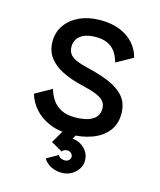

<svg xmlns="http://www.w3.org/2000/svg" viewBox="-107 -595 712 857"><g transform="rotate(15 249.0 -166.5)"><path d="M251 -517.6Q197.8 -517.6 156.5 -498.8Q115.2 -480 91.8 -447Q68.4 -414.1 68.4 -371.1Q68.4 -328.6 90.3 -298.3Q112.3 -268.1 153.1 -247.6Q193.8 -227.1 251 -213.9Q277.8 -207.5 298.3 -200.9Q318.8 -194.3 333 -185.8Q347.2 -177.2 354.2 -165.5Q361.3 -153.8 361.3 -137.2Q361.3 -115.2 349.1 -100.1Q336.9 -85 312.3 -76.9Q287.6 -68.8 251 -68.8Q214.4 -68.8 189.2 -81.5Q164.1 -94.2 148.7 -116.2Q133.3 -138.2 125.5 -166.5L48.8 -123.5Q58.6 -88.4 84.7 -57.9Q110.8 -27.3 152.8 -8.8Q194.8 9.8 251 9.8Q307.1 9.8 352.1 -7.1Q397 -23.9 423.1 -56.6Q449.2 -89.4 449.2 -137.2Q449.2 -185.1 423.6 -215.6Q397.9 -246.1 353 -264.9Q308.1 -283.7 251 -296.9Q215.3 -305.2 194.6 -314.9Q173.8 -324.7 165 -338.1Q156.2 -351.6 156.2 -371.1Q156.2 -390.6 166.5 -406Q176.8 -421.4 197.8 -430.4Q218.8 -439.5 251 -439.5Q283.2 -439.5 305.4 -429.2Q327.6 -418.9 341.6 -399.4Q355.5 -379.9 362.8 -351.6L439.5 -394.5Q430.2 -430.2 406 -457.8Q381.8 -485.4 343.3 -501.5Q304.7 -517.6 251 -517.6ZM174.3 142.1Q188.5 164.6 211.4 175Q234.4 185.5 258.3 185.5Q294.9 185.5 320.6 161.9Q346.2 138.2 346.2 105.5Q346.2 72.3 320.6 48.8Q294.9 25.4 258.3 25.4Q234.4 25.4 214.1 35.9Q193.8 46.4 182.1 63.5L234.9 93.8Q237.8 88.4 244.1 85.4Q250.5 82.5 258.3 82.5Q270 82.5 277.1 89.6Q284.2 96.7 284.2 105.5Q284.2 114.3 277.1 121.3Q270 128.4 258.3 128.4Q250.5 128.4 242.2 125.5Q233.9 122.6 227.1 111.8ZM219.7 0 182.6 64 234.9 93.8 235.4 80.6 282.2 0Z"/></g></svg>

Font: Giphurs
Style: Regular
Weight: 400
Version: Version 2.010